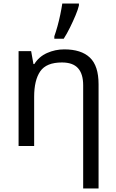

<svg xmlns="http://www.w3.org/2000/svg" viewBox="-20 -825 658 1085"><path d="M343 -546Q439 -546 488 -499.5Q537 -453 537 -349V240H450V-343Q450 -407 421 -439.5Q392 -472 330 -472Q242 -472 207.5 -422Q173 -372 173 -278V0H85V-536H156L169 -463H174Q200 -505 246 -525.5Q292 -546 343 -546ZM287 -606V-620Q296 -645 305 -677.5Q314 -710 321 -744Q328 -778 332 -805H426V-794Q421 -772 407 -738.5Q393 -705 375.5 -669.5Q358 -634 340 -606Z"/></svg>

Font: Noto Sans IKEA
Style: Regular
Weight: 400
Designer: Monotype Design Team
Foundry: Monotype Imaging Inc.
Version: Version 2.001